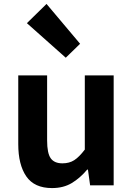

<svg xmlns="http://www.w3.org/2000/svg" viewBox="-20 -944 677 978"><path d="M245 14Q155 14 114 -45.5Q73 -105 73 -210V-560H220V-229Q220 -163 238.5 -137.5Q257 -112 298 -112Q333 -112 358 -128Q383 -144 412 -182V-560H559V0H439L428 -80H424Q388 -37 345.5 -11.5Q303 14 245 14ZM117 -826 217 -924 388 -721 315 -650Z"/></svg>

Font: SpoqaHanSans-Bold
Style: Regular
Weight: 700
Designer: [Spoqa Han Sans] Dong-huui Kim \uAE40 \uB3D9 \uD718   [Noto Sans] Ryoko NISHIZUKA \u897F \u585A \u6DBC \u5B50  (kana & i
Foundry: Spoqa (http://www.spoqa-han-sans.com)
Version: Version 2.000